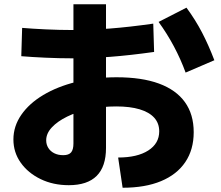

<svg xmlns="http://www.w3.org/2000/svg" viewBox="-20 -833 1040 902"><path d="M535 -93Q625 -93 676.5 -126Q728 -159 728 -216Q728 -254 704.5 -280Q681 -306 636 -319.5Q591 -333 526 -333Q460 -333 401 -320.5Q342 -308 296 -285.5Q250 -263 223.5 -234.5Q197 -206 197 -174Q197 -154 207 -138Q217 -122 235 -113Q253 -104 277 -104Q303 -104 314 -117Q325 -130 325 -159V-813H478V-138Q478 37 303 37Q230 37 171 8.5Q112 -20 77.5 -68.5Q43 -117 43 -178Q43 -240 80 -293.5Q117 -347 183 -386.5Q249 -426 337 -448Q425 -470 528 -470Q646 -470 726.5 -440.5Q807 -411 848.5 -353.5Q890 -296 890 -212Q890 -130 850.5 -71.5Q811 -13 736.5 18Q662 49 556 49ZM317 -559Q258 -559 192.5 -562Q127 -565 80 -569L84 -702Q131 -698 195.5 -695Q260 -692 318 -692Q406 -692 497 -699Q588 -706 700 -722L704 -589Q590 -573 498 -566Q406 -559 317 -559ZM852 -492Q829 -555 797 -615Q765 -675 725 -730L856 -797Q898 -740 929 -680.5Q960 -621 987 -550Z"/></svg>

Font: M PLUS 2 Thin ExtraBold
Style: Regular
Weight: 800
Version: Version 1.001